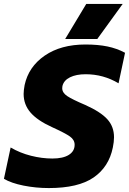

<svg xmlns="http://www.w3.org/2000/svg" viewBox="-39 -940 655 975"><path d="M399 -920H584L455 -742H292ZM-19 -32 15 -191Q63 -163 118.5 -149Q174 -135 227 -135Q281 -135 310.5 -153.5Q340 -172 340 -205Q340 -230 316 -247Q292 -264 226 -294Q151 -328 116 -368.5Q81 -409 81 -463Q81 -481 86 -508Q106 -601 188 -657.5Q270 -714 395 -714Q459 -714 507 -704Q555 -694 596 -672L563 -517Q486 -563 396 -563Q348 -563 316.5 -547.5Q285 -532 278 -503Q277 -499 277 -492Q277 -469 302.5 -452Q328 -435 394 -407Q472 -372 506 -334.5Q540 -297 540 -243Q540 -220 534 -191Q514 -92 436 -38.5Q358 15 209 15Q143 15 80.5 2.5Q18 -10 -19 -32Z"/></svg>

Font: Prompt Bold
Style: Bold Italic
Weight: 700
Italic angle: -12°
Designer: Katatrad Team
Foundry: CadsonDemak
Version: Version 1.000